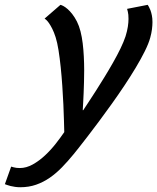

<svg xmlns="http://www.w3.org/2000/svg" viewBox="-151 -558 648 791"><path d="M166 -469.2Q174.8 -451.7 180.7 -428.7Q186.5 -405.8 189.7 -379.6Q192.9 -353.5 194.3 -325Q195.8 -296.4 195.8 -268.1Q195.8 -243.7 195.1 -220.2Q194.3 -196.8 193.6 -175.5Q192.9 -154.3 191.7 -136Q190.4 -117.7 189.9 -104H191.9Q199.2 -115.2 213.1 -136.2Q227.1 -157.2 243.9 -183.6Q260.7 -210 279.3 -240.2Q297.9 -270.5 314.9 -300.5Q332 -330.6 345.5 -358.4Q358.9 -386.2 366.2 -408.2Q373 -430.2 375.7 -448Q378.4 -465.8 378.4 -480Q378.4 -499 375.7 -509.5Q373 -520 372.6 -521.5L457.5 -538.1Q459.5 -535.2 462.6 -529.5Q465.8 -523.9 469 -515.4Q472.2 -506.8 474.6 -494.9Q477.1 -482.9 477.1 -466.8Q477.1 -453.6 475.1 -437.5Q473.1 -421.4 467.8 -402.3Q461.4 -378.9 445.8 -347.4Q430.2 -315.9 408.7 -280Q387.2 -244.1 361.6 -205.6Q335.9 -167 309.3 -129.9Q282.7 -92.8 257.1 -58.3Q231.4 -23.9 210.2 3.7Q189 31.2 173.8 50.5Q158.7 69.8 152.8 76.7Q128.9 106 104.7 130.9Q80.6 155.8 54.2 174.1Q27.8 192.4 -2.2 202.9Q-32.2 213.4 -67.4 213.4Q-78.6 213.4 -88.9 211.9Q-99.1 210.4 -107.7 208.3Q-116.2 206.1 -122.3 203.9Q-128.4 201.7 -130.9 200.7L-105 128.4Q-105.5 128.4 -94.7 131.3Q-84 134.3 -69.3 134.3Q-42.5 134.3 -15.9 119.4Q10.7 104.5 34.7 82Q58.6 59.6 78.9 33.7Q99.1 7.8 113.8 -13.7Q113.3 -31.2 112.5 -61Q111.8 -90.8 110.1 -127.2Q108.4 -163.6 105.7 -203.6Q103 -243.7 99.1 -281.2Q95.2 -318.8 90.1 -351.1Q85 -383.3 78.1 -404.8Q71.3 -425.8 64.2 -439.7Q57.1 -453.6 51 -462.4Q44.9 -471.2 40 -475.6Q35.2 -480 32.7 -481.4L98.1 -538.1Q102.5 -537.1 110.4 -533Q118.2 -528.8 127.4 -520.8Q136.7 -512.7 146.7 -500Q156.7 -487.3 166 -469.2Z"/></svg>

Font: Ufes Sans
Style: Italic
Weight: 400
Designer: Ricardo Esteves & Filipe Motta
Foundry: ProDesignUfes - Ricardo Esteves, Filipe Motta
Version: Version 2.0